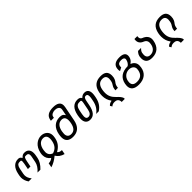

<svg xmlns="http://www.w3.org/2000/svg" viewBox="335 -2349 4146 4146"><g transform="rotate(-45 2408.0 -276.0)"><path d="M74.7 0H169.4C127 -49.3 105.5 -101.1 105.5 -155.3C105.5 -169.4 106.9 -183.6 109.9 -198.2L134.8 -325.2C148.9 -397.9 178.7 -436.5 228.5 -436.5H266.1C279.3 -436.5 286.1 -423.3 286.1 -397C286.1 -381.3 283.7 -360.8 278.8 -335.4L252.4 -200.2H330.6L356.9 -335.4C370.1 -402.8 386.7 -436.5 407.7 -436.5H445.3C483.9 -436.5 503.4 -415 503.4 -372.1C503.4 -360.4 502 -347.2 499 -332L472.2 -194.8C459 -127.4 417.5 -62.5 346.7 0H434.1C511.2 -72.3 556.2 -150.4 569.3 -221.7L579.1 -273.9C584.5 -302.2 587.9 -328.1 587.9 -353.5C587.9 -455.1 533.7 -505.4 446.8 -505.4C403.8 -505.4 381.3 -493.2 345.7 -454.6H337.4C315.4 -495.6 292.5 -505.4 252.9 -505.4C138.2 -505.4 60.5 -424.3 31.2 -274.9L21.5 -225.1C18.1 -207.5 16.6 -189.9 16.6 -173.8C16.6 -114.3 36.1 -56.6 74.7 0Z M637.7 131.3C714.4 108.4 790.5 65.9 865.2 2.9C901.9 65.9 960.9 108.9 1042.5 131.3L1062.5 29.3H1055.2C1011.7 29.3 979 14.6 956.1 -14.2C1064.9 -73.7 1118.7 -151.9 1139.6 -253.4C1146 -284.7 1148.9 -314 1148.9 -334.5C1148.9 -445.8 1060.1 -510.3 960.4 -510.3C850.6 -510.3 727.1 -432.6 692.4 -253.4C688 -231.4 686 -210 686 -190.9C686 -116.2 716.8 -58.1 777.8 -14.2C746.1 14.6 706.1 29.3 657.7 29.3ZM877 -57.6C811.5 -78.6 776.9 -127 776.9 -193.8C776.9 -210 778.8 -233.4 782.2 -253.4C801.3 -369.1 862.3 -440.4 952.6 -440.4C1018.6 -440.4 1056.2 -402.3 1056.2 -323.7C1056.2 -303.7 1053.7 -280.3 1048.3 -253.4C1026.4 -145.5 971.7 -86.4 877 -57.6Z M1438.5 0C1584 0 1671.4 -80.6 1702.6 -241.7L1767.6 -575.7C1771 -592.8 1772.5 -608.9 1772.5 -623C1772.5 -715.3 1708 -760.3 1577.6 -760.3C1443.4 -760.3 1365.2 -712.4 1346.7 -616.7L1340.8 -586.4H1432.1L1438 -616.7C1447.3 -665 1506.8 -690.9 1564.9 -690.9C1625.5 -690.9 1685.1 -663.1 1685.1 -604C1685.1 -596.7 1684.1 -586.4 1682.1 -575.7L1657.7 -449.7H1647.9C1632.8 -490.7 1596.7 -510.7 1528.3 -510.7C1388.2 -510.7 1287.1 -425.8 1256.8 -256.3C1251.5 -226.1 1248.5 -194.3 1248.5 -170.4C1248.5 -59.6 1313 0 1438.5 0ZM1451.2 -70.8C1378.9 -70.8 1341.3 -110.8 1341.3 -185.1C1341.3 -204.1 1343.8 -230.5 1348.6 -257.3C1369.1 -370.1 1426.3 -440.4 1517.1 -440.4C1584.5 -440.4 1619.6 -401.4 1619.6 -320.8C1619.6 -297.9 1616.7 -271.5 1610.8 -241.7C1587.9 -127 1536.6 -70.8 1451.2 -70.8Z M1962.4 0C2067.9 0 2133.3 -75.2 2165.5 -240.2L2186.5 -347.7C2198.2 -407.7 2217.3 -436.5 2244.1 -436.5H2260.3C2291 -436.5 2306.2 -414.1 2306.2 -367.7C2306.2 -349.1 2303.7 -326.2 2298.3 -299.3L2287.1 -242.2C2266.1 -135.3 2215.3 -56.2 2136.2 0H2215.3C2303.7 -54.2 2359.4 -138.7 2381.3 -252.4L2387.7 -285.2C2394 -316.9 2397 -345.7 2397 -369.6C2397 -460.4 2354.5 -505.4 2278.3 -505.4C2236.3 -505.4 2205.1 -491.7 2171.4 -457H2164.6C2146.5 -491.2 2115.2 -505.4 2064.5 -505.4C1943.8 -505.4 1867.2 -424.8 1835.9 -268.1L1833 -253.4C1826.2 -219.2 1822.8 -183.6 1822.8 -156.7C1822.8 -52.7 1874 0 1962.4 0ZM1973.1 -70.8C1930.7 -70.8 1910.6 -95.7 1910.6 -147.5C1910.6 -165.5 1913.1 -188 1917.5 -210.9L1935.5 -303.2C1952.6 -391.6 1990.7 -436 2048.8 -436H2049.3L2091.8 -436.5C2107.9 -436.5 2115.7 -424.8 2115.7 -401.9C2115.7 -392.1 2114.3 -379.9 2111.3 -365.7L2077.1 -189.5C2061.5 -107.9 2025.4 -70.8 1973.1 -70.8Z M2710.4 207.5H2803.2C2803.7 204.1 2804.2 201.2 2804.2 196.3C2804.2 146 2750 93.8 2698.7 44.9C2631.3 -19.5 2592.8 -85.9 2592.8 -187C2592.8 -219.2 2596.7 -254.9 2602.5 -283.7C2624 -390.1 2677.7 -441.4 2766.1 -441.4C2837.9 -441.4 2873.5 -407.2 2873.5 -336.9C2873.5 -320.3 2871.6 -301.8 2867.7 -281.7C2857.9 -231.4 2843.8 -210.9 2826.2 -183.6C2807.6 -154.3 2795.9 -132.3 2790.5 -65.9L2868.2 -66.4C2872.6 -124 2886.2 -154.8 2911.1 -187C2932.1 -213.9 2965.3 -257.3 2965.3 -343.3C2965.3 -457 2907.7 -510.3 2780.3 -510.3C2628.9 -510.3 2543 -435.5 2512.7 -286.1C2506.3 -254.9 2502.4 -219.7 2502.4 -186.5C2502.4 -104.5 2525.9 -31.7 2572.8 29.8L2564.9 36.6C2527.8 41 2496.1 57.6 2470.2 87.4L2498.5 133.8C2531.7 104.5 2560.1 97.2 2598.6 97.2C2645.5 97.2 2709 111.3 2710.4 207.5Z M3239.7 207.5C3411.1 207.5 3509.8 119.6 3532.7 -21C3536.1 -41.5 3538.1 -65.4 3538.1 -81.5C3538.1 -149.9 3503.9 -207 3427.7 -236.3L3429.7 -246.1C3474.6 -273.4 3502.4 -314 3512.7 -367.2C3515.1 -379.4 3516.1 -391.6 3516.1 -401.4C3516.1 -474.1 3459.5 -510.3 3351.6 -510.3C3231.9 -510.3 3166.5 -465.3 3151.4 -380.9C3149.4 -370.1 3147.5 -353.5 3147.5 -338.9C3147.5 -320.8 3150.4 -304.2 3156.2 -289.6L3231 -329.6C3230 -335.4 3229.5 -341.3 3229.5 -347.2C3229.5 -356 3230.5 -364.7 3231.9 -373C3240.2 -418.5 3272.9 -440.9 3336.9 -440.9C3394.5 -440.9 3426.3 -422.9 3426.3 -386.2C3426.3 -381.8 3425.8 -377 3424.8 -371.6C3416 -320.8 3385.7 -272.9 3347.2 -248.5C3172.4 -247.1 3068.4 -171.9 3038.6 -21C3034.2 2 3031.7 22.5 3031.7 42.5C3031.7 151.9 3103.5 207.5 3239.7 207.5ZM3253.9 134.8C3165 134.8 3121.1 98.1 3121.1 24.4C3121.1 10.7 3122.6 -4.4 3126 -21C3148.4 -130.9 3235.8 -179.2 3314 -179.2C3385.7 -179.2 3450.2 -138.2 3450.2 -65.9C3450.2 -55.2 3448.7 -38.1 3445.3 -21C3425.3 83 3361.8 134.8 3255.9 134.8Z M3853 0C4005.4 0 4100.6 -80.6 4129.9 -241.7C4132.8 -257.8 4134.3 -270.5 4134.3 -284.7C4134.3 -363.8 4087.9 -420.4 3995.1 -456.1C3965.3 -469.2 3950.2 -493.7 3950.2 -529.3C3950.2 -538.6 3951.2 -548.8 3953.1 -559.6H3864.7C3862.3 -545.4 3860.8 -531.7 3860.8 -518.6C3860.8 -450.7 3897.9 -402.8 3972.7 -375C4016.6 -356.9 4041.5 -320.8 4041.5 -275.9C4041.5 -265.1 4040 -247.6 4038.1 -234.4C4022.5 -127.4 3955.1 -70.8 3870.1 -70.8C3802.2 -70.8 3765.6 -106.9 3765.6 -174.8C3765.6 -192.4 3768.1 -215.8 3771.5 -231C3778.3 -261.7 3793.5 -286.1 3830.6 -322.3H3737.8C3705.1 -286.1 3672.4 -249.5 3672.4 -165C3672.4 -51.8 3731 0 3853 0Z M4516.6 207.5H4609.4C4609.9 204.1 4610.4 201.2 4610.4 196.3C4610.4 146 4556.2 93.8 4504.9 44.9C4437.5 -19.5 4398.9 -85.9 4398.9 -187C4398.9 -219.2 4402.8 -254.9 4408.7 -283.7C4430.2 -390.1 4483.9 -441.4 4572.3 -441.4C4644 -441.4 4679.7 -407.2 4679.7 -336.9C4679.7 -320.3 4677.7 -301.8 4673.8 -281.7C4664.1 -231.4 4649.9 -210.9 4632.3 -183.6C4613.8 -154.3 4602.1 -132.3 4596.7 -65.9L4674.3 -66.4C4678.7 -124 4692.4 -154.8 4717.3 -187C4738.3 -213.9 4771.5 -257.3 4771.5 -343.3C4771.5 -457 4713.9 -510.3 4586.4 -510.3C4435.1 -510.3 4349.1 -435.5 4318.8 -286.1C4312.5 -254.9 4308.6 -219.7 4308.6 -186.5C4308.6 -104.5 4332 -31.7 4378.9 29.8L4371.1 36.6C4334 41 4302.2 57.6 4276.4 87.4L4304.7 133.8C4337.9 104.5 4366.2 97.2 4404.8 97.2C4451.7 97.2 4515.1 111.3 4516.6 207.5Z"/></g></svg>

Font: Hack
Style: Oblique
Weight: 400
Italic angle: -12°
Monospace: yes
Designer: Christopher Simpkins
Foundry: Christopher Simpkins
Version: Version 2.010